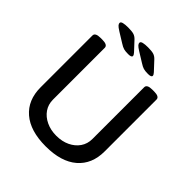

<svg xmlns="http://www.w3.org/2000/svg" viewBox="-233 -1019 1178 1178"><g transform="rotate(45 356.0 -430.0)"><path d="M314 -751Q289 -751 275 -755Q261 -759 241 -772L178 -811Q154 -826 147.5 -834Q141 -842 141 -849Q141 -859 156.5 -863Q172 -867 199 -867Q231 -867 247.5 -862Q264 -857 278 -842L332 -784Q343 -772 343 -764Q343 -751 314 -751ZM486 -751Q461 -751 447 -755Q433 -759 413 -772L350 -811Q326 -826 319.5 -834Q313 -842 313 -849Q313 -859 328.5 -863Q344 -867 371 -867Q403 -867 419.5 -862Q436 -857 450 -842L504 -784Q515 -772 515 -764Q515 -751 486 -751ZM356 7Q222 7 150 -55Q78 -117 78 -227V-677Q78 -702 124 -702H139Q185 -702 185 -677V-228Q185 -186 207 -154Q229 -122 268 -103.5Q307 -85 356 -85Q406 -85 444.5 -103.5Q483 -122 505 -154Q527 -186 527 -228V-677Q527 -702 573 -702H588Q634 -702 634 -677V-227Q634 -117 562 -55Q490 7 356 7Z"/></g></svg>

Font: Asap Medium
Style: Regular
Weight: 500
Designer: Pablo Cosgaya
Foundry: Omnibus-Type
Version: Version 3.001; ttfautohint (v1.8.3)